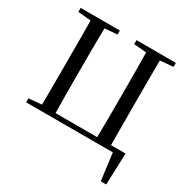

<svg xmlns="http://www.w3.org/2000/svg" viewBox="-206 -906 1251 1289"><g transform="rotate(30 419.0 -261.5)"><path d="M51 0H723L750 209H792L801 -36H688C687 -137 687 -238 687 -339V-392C687 -494 687 -594 688 -692L789 -701V-732H484V-701L581 -693C583 -593 583 -493 583 -392V-340C583 -237 583 -136 581 -36H258C256 -136 256 -237 256 -339V-392C256 -494 256 -593 258 -693L355 -701V-732H51V-701L151 -692C152 -593 152 -493 152 -392V-339C152 -239 152 -140 151 -40L51 -31Z"/></g></svg>

Font: Noto Serif KR Medium
Style: Regular
Weight: 500
Designer: Ryoko NISHIZUKA 西塚涼子 (kana & ideographs); Frank Grießhammer (Latin, Greek & Cyrillic); Wenlong ZHANG 张文龙 (bopomofo); San
Foundry: Adobe
Version: Version 2.001;hotconv 1.1.0;makeotfexe 2.6.0